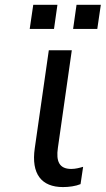

<svg xmlns="http://www.w3.org/2000/svg" viewBox="-20 -760 437 795"><path d="M240.7 14.6C266.1 14.6 293.5 10.7 313.5 2.4L324.2 -69.3C307.6 -64.5 292 -60.5 274.9 -60.5C225.6 -60.5 211.4 -91.8 219.7 -147.9L277.3 -551.8H182.1L124 -146.5C108.4 -39.6 151.9 14.6 240.7 14.6ZM203.6 -640.1 217.8 -740.2H117.7L103 -640.1ZM382.8 -640.1 397.5 -740.2H296.9L282.7 -640.1Z"/></svg>

Font: Winston
Style: Italic
Weight: 400
Italic angle: -8.13011°
Designer: Vernon Adams, Kim Jin-seong, David Berlow, Cristiano Sobral
Foundry: The Winston Project Authors
Version: Version 3.004